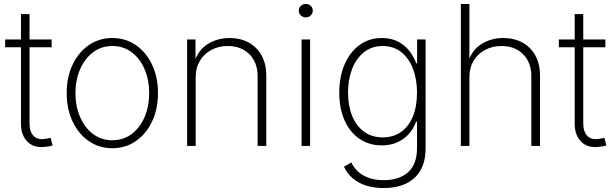

<svg xmlns="http://www.w3.org/2000/svg" viewBox="-20 -748 3147 984"><path d="M244.6 -545.9V-505.9H6.3V-545.9ZM87.4 -675.8H131.3V-116.7Q131.3 -71.8 152.8 -50.8Q174.3 -29.8 213.9 -36.6Q219.2 -37.6 226.6 -39.1Q233.9 -40.5 239.7 -41.5L249.5 -2.4Q242.2 0 233.2 1.7Q224.1 3.4 215.8 3.9Q155.8 12.7 121.6 -20.8Q87.4 -54.2 87.4 -114.3Z M555.7 11.7Q488.3 11.7 435.3 -24.9Q382.3 -61.5 352.1 -125.2Q321.8 -189 321.8 -271Q321.8 -353 352.1 -416.7Q382.3 -480.5 435.3 -516.8Q488.3 -553.2 555.7 -553.2Q623.5 -553.2 676.3 -516.8Q729 -480.5 759.3 -416.5Q789.6 -352.5 789.6 -271Q789.6 -189 759.3 -125.2Q729 -61.5 676.3 -24.9Q623.5 11.7 555.7 11.7ZM555.7 -29.3Q612.8 -29.3 655.3 -61.5Q697.8 -93.8 721.2 -148.7Q744.6 -203.6 744.6 -271Q744.6 -337.9 721.2 -392.8Q697.8 -447.8 655.3 -480Q612.8 -512.2 555.7 -512.2Q499 -512.2 456.5 -479.7Q414.1 -447.3 390.4 -392.8Q366.7 -338.4 366.7 -271Q366.7 -203.6 390.4 -148.7Q414.1 -93.8 456.5 -61.5Q499 -29.3 555.7 -29.3Z M982.9 -353V0H939V-545.9H981.9V-423.8H974.1Q994.1 -490.7 1044.2 -522Q1094.2 -553.2 1156.2 -553.2Q1211.9 -553.2 1254.4 -530Q1296.9 -506.8 1320.8 -463.6Q1344.7 -420.4 1344.7 -359.9V0H1300.3V-357.4Q1300.3 -427.7 1258.1 -470Q1215.8 -512.2 1147.5 -512.2Q1100.6 -512.2 1063.2 -492.2Q1025.9 -472.2 1004.4 -436.5Q982.9 -400.9 982.9 -353Z M1525.4 0V-545.9H1569.3V0ZM1547.4 -658.7Q1532.7 -658.7 1522 -668.9Q1511.2 -679.2 1511.2 -693.4Q1511.2 -708 1522 -718Q1532.7 -728 1547.4 -728Q1562 -728 1572.5 -718Q1583 -708 1583 -693.4Q1583 -679.2 1572.5 -668.9Q1562 -658.7 1547.4 -658.7Z M1946.8 215.8Q1896 215.8 1855.2 202.6Q1814.5 189.5 1786.1 164.6Q1757.8 139.6 1742.7 106L1780.8 84.5Q1793 111.3 1815.4 131.8Q1837.9 152.3 1870.6 163.8Q1903.3 175.3 1946.8 175.3Q2025.4 175.3 2071.3 134.8Q2117.2 94.2 2117.2 10.7V-124.5H2112.3Q2099.6 -88.9 2075.2 -61.5Q2050.8 -34.2 2015.9 -18.6Q1981 -2.9 1936.5 -2.9Q1872.1 -2.9 1823 -36.1Q1773.9 -69.3 1746.3 -130.1Q1718.8 -190.9 1718.8 -272.9Q1718.8 -355 1746.1 -418.2Q1773.4 -481.4 1822.5 -517.3Q1871.6 -553.2 1937 -553.2Q1983.9 -553.2 2018.6 -535.6Q2053.2 -518.1 2076.7 -488.5Q2100.1 -459 2113.3 -423.8H2117.7V-545.9H2161.1V12.7Q2161.1 80.6 2134.3 126Q2107.4 171.4 2059.1 193.6Q2010.7 215.8 1946.8 215.8ZM1941.4 -43.9Q1995.6 -43.9 2035.2 -71.8Q2074.7 -99.6 2095.9 -151.1Q2117.2 -202.6 2117.2 -273.4Q2117.2 -341.8 2096.4 -395.8Q2075.7 -449.7 2036.1 -481Q1996.6 -512.2 1941.4 -512.2Q1885.3 -512.2 1845.5 -480.5Q1805.7 -448.7 1784.7 -394.8Q1763.7 -340.8 1763.7 -273.4Q1763.7 -205.6 1784.9 -153.8Q1806.2 -102.1 1845.9 -73Q1885.7 -43.9 1941.4 -43.9Z M2385.7 -353V0H2341.8V-727.5H2385.7V-423.8H2377Q2397 -490.7 2447 -522Q2497.1 -553.2 2559.1 -553.2Q2614.7 -553.2 2657.2 -530Q2699.7 -506.8 2723.6 -463.6Q2747.6 -420.4 2747.6 -359.9V0H2703.1V-357.4Q2703.1 -427.7 2660.9 -470Q2618.7 -512.2 2550.3 -512.2Q2503.4 -512.2 2466.1 -492.2Q2428.7 -472.2 2407.2 -436.5Q2385.7 -400.9 2385.7 -353Z M3082.5 -545.9V-505.9H2844.2V-545.9ZM2925.3 -675.8H2969.2V-116.7Q2969.2 -71.8 2990.7 -50.8Q3012.2 -29.8 3051.8 -36.6Q3057.1 -37.6 3064.5 -39.1Q3071.8 -40.5 3077.6 -41.5L3087.4 -2.4Q3080.1 0 3071 1.7Q3062 3.4 3053.7 3.9Q2993.7 12.7 2959.5 -20.8Q2925.3 -54.2 2925.3 -114.3Z"/></svg>

Font: Inter ExtraLight
Style: Regular
Weight: 250
Designer: Rasmus Andersson
Foundry: rsms
Version: Version 4.001;git-66647c0bb